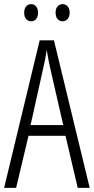

<svg xmlns="http://www.w3.org/2000/svg" viewBox="-20 -909 454 929"><path d="M356 0 297 -252H118L58 0H0L172 -714H241L414 0ZM224 -574Q218 -600 214 -622Q210 -644 206 -667Q200 -624 188 -574L128 -304H286ZM97 -848Q97 -867 106.5 -878Q116 -889 131 -889Q145 -889 154.5 -878Q164 -867 164 -848Q164 -827 154.5 -816.5Q145 -806 131 -806Q116 -806 106.5 -817Q97 -828 97 -848ZM249 -848Q249 -867 258.5 -878Q268 -889 283 -889Q297 -889 307 -878.5Q317 -868 317 -848Q317 -828 307 -817Q297 -806 283 -806Q268 -806 258.5 -817Q249 -828 249 -848Z"/></svg>

Font: Noto Sans Sinhala ExtraCondensed Light
Style: Regular
Weight: 300
Width: 2
Designer: Jelle Bosma - Monotype Design Team
Foundry: Monotype Imaging Inc.
Version: Version 2.006; ttfautohint (v1.8.4.7-5d5b)